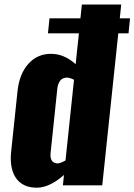

<svg xmlns="http://www.w3.org/2000/svg" viewBox="-20 -830 602 860"><path d="M144.5 10.7C182.6 10.7 223.3 -8.3 266.6 -46.4L261.7 0H438L509.8 -680.7H555.7L562.5 -748H516.6L522.9 -809.6H346.7L340.3 -748H201.7L194.8 -680.7H333.5L318.8 -542.5C284.7 -573.4 247.9 -588.9 208.5 -588.9C167.5 -588.9 133.6 -573.9 106.9 -543.9C80.2 -514 64.1 -473.6 58.6 -422.9L30.3 -154.3C29 -142.9 28.3 -132 28.3 -121.6C28.3 -84.5 36.1 -54.7 51.8 -32.2C71.9 -3.6 102.9 10.7 144.5 10.7ZM236.8 -98.1C225.4 -98.5 217.1 -102.9 211.9 -111.3C208 -117.8 206.1 -125.7 206.1 -134.8C206.1 -137.4 206.2 -140.3 206.5 -143.6L236.8 -433.6C238.4 -448.2 242.8 -460 250 -469C257.2 -477.9 266.9 -482.4 279.3 -482.4C288.4 -482.4 299.2 -479.2 311.5 -472.7L273.4 -111.3C257.8 -102.5 245.6 -98.1 236.8 -98.1Z"/></svg>

Font: Oswald
Style: Heavy
Weight: 800
Designer: Vernon Adams
Foundry: Vernon Adams
Version: 3.0; ttfautohint (v0.95.6-bc232) -l 8 -r 50 -G 200 -x 0 -w "